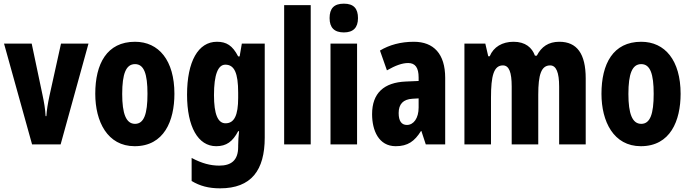

<svg xmlns="http://www.w3.org/2000/svg" viewBox="-20 -788 3770 1048"><path d="M155 0H311L463 -550H313L250 -265C241 -223 235 -186 233 -154H229C227 -195 220 -232 212 -270L153 -550H2Z M932 -276C932 -458 847 -560 717 -560C563 -560 500 -439 500 -276C500 -125 566 10 715 10C876 10 932 -129 932 -276ZM647 -275C647 -386 668 -438 717 -438C766 -438 785 -385 785 -276C785 -166 766 -112 717 -112C668 -112 647 -168 647 -275Z M1164 -560C1062 -560 1001 -453 1001 -271C1001 -96 1061 10 1160 10C1216 10 1250 -15 1280 -72H1285C1282 -49 1280 -16 1280 6V14C1280 89 1240 116 1177 116C1129 116 1082 104 1026 74V200C1071 227 1119 240 1181 240C1352 240 1425 141 1425 -37V-550H1300L1288 -480H1280C1249 -540 1216 -560 1164 -560ZM1210 -435C1259 -435 1280 -390 1280 -282V-254C1280 -159 1259 -115 1211 -115C1169 -115 1148 -165 1148 -269C1148 -381 1170 -435 1210 -435Z M1676 0V-760H1531V0Z M1857 -768C1803 -768 1779 -742 1779 -689C1779 -637 1805 -611 1857 -611C1908 -611 1934 -637 1934 -689C1934 -741 1911 -768 1857 -768ZM1929 -550H1784V0H1929Z M2239 -560C2168 -560 2105 -543 2054 -512L2092 -404C2139 -431 2176 -444 2208 -444C2247 -444 2265 -418 2265 -365V-346L2195 -343C2076 -338 2011 -280 2011 -165C2011 -76 2047 10 2140 10C2206 10 2243 -17 2278 -73H2280L2304 0H2410V-363C2410 -494 2347 -560 2239 -560ZM2231 -249 2265 -251V-201C2265 -143 2238 -106 2201 -106C2172 -106 2156 -127 2156 -171C2156 -220 2181 -246 2231 -249Z M3033 -560C2974 -560 2935 -533 2910 -484H2900C2884 -528 2848 -560 2783 -560C2722 -560 2674 -532 2653 -481H2645L2629 -550H2515V0H2660V-255C2660 -374 2675 -431 2725 -431C2759 -431 2773 -393 2773 -316V0H2918V-271C2918 -380 2934 -431 2983 -431C3016 -431 3032 -393 3032 -315V0H3177V-360C3177 -495 3129 -560 3033 -560Z M3695 -276C3695 -458 3610 -560 3480 -560C3326 -560 3263 -439 3263 -276C3263 -125 3329 10 3478 10C3639 10 3695 -129 3695 -276ZM3410 -275C3410 -386 3431 -438 3480 -438C3529 -438 3548 -385 3548 -276C3548 -166 3529 -112 3480 -112C3431 -112 3410 -168 3410 -275Z"/></svg>

Font: Noto Sans Georgian ExtraCondensed ExtraBold
Style: Regular
Weight: 800
Width: 2
Designer: Monotype Design Team, Akaki Razmadze
Foundry: Google LLC
Version: Version 2.005